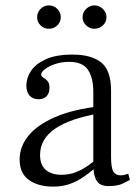

<svg xmlns="http://www.w3.org/2000/svg" viewBox="-20 -682 517 714"><path d="M383 10Q369 10 356 5Q343 0 335 -18.5Q327 -37 327 -77V-340Q327 -393 307 -422.5Q287 -452 237 -452Q209 -452 185.5 -444Q162 -436 147.5 -425Q133 -414 133 -405Q133 -398 141 -393.5Q149 -389 156.5 -381Q164 -373 164 -355Q164 -336 153.5 -324.5Q143 -313 123 -313Q102 -313 90 -326.5Q78 -340 78 -364Q78 -392 95 -418Q112 -444 150 -461.5Q188 -479 250 -479Q319 -479 356 -450Q393 -421 393 -345V-98Q393 -58 401.5 -44Q410 -30 429 -30Q438 -30 444 -32Q450 -34 457 -36L463 -13Q454 -8 435.5 1Q417 10 383 10ZM177 12Q123 12 88 -12.5Q53 -37 53 -89Q53 -137 86 -177.5Q119 -218 186 -247Q253 -276 354 -287V-261Q241 -242 185 -203.5Q129 -165 129 -106Q129 -68 150.5 -50Q172 -32 209 -32Q238 -32 263 -42Q288 -52 310 -68Q332 -84 353 -101V-74Q322 -46 295 -27Q268 -8 240 2Q212 12 177 12ZM331 -575Q314 -575 300.5 -587.5Q287 -600 287 -618Q287 -636 300.5 -649Q314 -662 331 -662Q349 -662 362.5 -649Q376 -636 376 -618Q376 -600 362.5 -587.5Q349 -575 331 -575ZM162 -575Q144 -575 131 -587.5Q118 -600 118 -618Q118 -636 131 -649Q144 -662 162 -662Q180 -662 193 -649Q206 -636 206 -618Q206 -600 193 -587.5Q180 -575 162 -575Z"/></svg>

Font: Frank Ruhl Libre Light
Style: Regular
Weight: 300
Designer: Yanek Iontef
Foundry: Fontef
Version: Version 6.003;gftools[0.9.30]